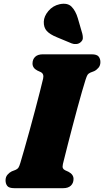

<svg xmlns="http://www.w3.org/2000/svg" viewBox="-20 -984 545 1004"><path d="M309 -126.5Q305.5 -111 309.2 -104Q313 -97 321 -93.5L338.5 -85.5Q364.5 -71.5 364.5 -48.5Q364.5 -26.5 350.5 -13.2Q336.5 0 310.5 0H55Q27 0 18 -11.8Q9 -23.5 9 -41Q9 -58.5 19 -70.2Q29 -82 41.5 -88L61 -95.5Q71.5 -100 76.2 -107Q81 -114 86.5 -132.5Q94.5 -159 107.2 -203.5Q120 -248 134.5 -300.8Q149 -353.5 163 -406.2Q177 -459 188.2 -503Q199.5 -547 205.5 -573Q211 -598 193 -607L175.5 -615Q150 -628 150 -652Q150 -673.5 163.8 -686.8Q177.5 -700 204 -700H459Q486.5 -700 495.8 -688.2Q505 -676.5 505 -659.5Q505 -641.5 495 -629.8Q485 -618 472.5 -612L453 -604.5Q442 -599.5 437.8 -592.8Q433.5 -586 427.5 -567.5Q420 -544.5 408.8 -505.2Q397.5 -466 384.5 -418.2Q371.5 -370.5 358.8 -321.8Q346 -273 335.2 -230.8Q324.5 -188.5 317.5 -160.5Q310.5 -132.5 309 -126.5ZM387 -888.5 410.5 -807.5Q413.5 -795.5 413.2 -784.5Q413 -773.5 402.5 -764Q393 -755 379.5 -753.8Q366 -752.5 355 -757L278 -789Q241 -804 224.5 -822.2Q208 -840.5 209 -871Q210 -899 233 -926.5Q256 -954 292 -962Q333 -970.5 354.2 -949Q375.5 -927.5 387 -888.5Z"/></svg>

Font: Fraunces 9pt Soft Black
Style: Italic
Weight: 900
Italic angle: -16°
Version: Version 1.000;[b76b70a41]